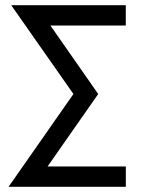

<svg xmlns="http://www.w3.org/2000/svg" viewBox="-20 -720 590 740"><path d="M23.2 -700 263 -357.7 13 0H465V-78.3H163.3L358.5 -357.7L174.2 -621.7H464.8V-700Z"/></svg>

Font: Unageo Variable
Style: Regular
Weight: 300
Designer: Richard Sepsi
Foundry: Richard Sepsi
Version: Version 2.200